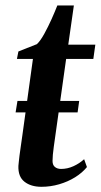

<svg xmlns="http://www.w3.org/2000/svg" viewBox="-20 -690 378 720"><path d="M38.5 -268.5 45.5 -311.5H277L271 -268.5ZM187.5 -181Q184 -158 181.8 -140.5Q179.5 -123 178.2 -110Q177 -97 177 -86.5Q177 -71 186 -63.8Q195 -56.5 209 -56.5Q233 -56.5 255.5 -66.8Q278 -77 295.5 -93L306 -63.5Q288.5 -42 261.5 -25.2Q234.5 -8.5 202 1Q169.5 10.5 135.5 10.5Q96 10.5 71.8 -8.5Q47.5 -27.5 49 -68Q49.5 -73.5 50.5 -83.2Q51.5 -93 53.2 -107Q55 -121 57.8 -140Q60.5 -159 64 -183.5L103.5 -469H43.5L49 -497L118.5 -524.5Q132 -537.5 146.2 -563.5Q160.5 -589.5 173.5 -618.5Q186.5 -647.5 195 -669.5H257L236 -522.5H337.5L330 -469H228Z"/></svg>

Font: Merriweather 96pt SemiBold
Style: Italic
Weight: 600
Italic angle: -7.8°
Version: Version 2.101